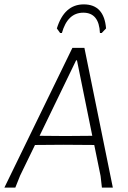

<svg xmlns="http://www.w3.org/2000/svg" viewBox="-31 -858 587 878"><path d="M244 -707 229 -728Q263 -838 352 -838Q445 -838 454 -728L434 -707H426Q422 -800 350 -800Q278 -800 252 -707ZM355 -639 485 0H435L429 -53L400 -195L258 -196L129 -195L61 -55L39 0H-11L300 -639ZM317 -582 150 -237 268 -236 391 -237 321 -582Z"/></svg>

Font: Alegreya Sans SC Light
Style: Italic
Weight: 300
Italic angle: -7°
Designer: Juan Pablo del Peral
Foundry: Huerta Tipografica
Version: Version 2.007